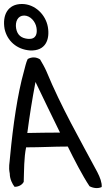

<svg xmlns="http://www.w3.org/2000/svg" viewBox="-21 -916 551 963"><path d="M28 -45C28 -18 41 7 52 21C74 21 91 10 98 -4C100 -62 99 -124 110 -177C189 -177 243 -181 319 -181C349 -120 393 -34 428 18C446 28 471 31 489 22C491 1 481 -26 467 -53C381 -214 286 -379 212 -558C203 -579 191 -599 180 -618C160 -631 138 -631 118 -620C109 -602 105 -579 99 -558C67 -445 44 -284 30 -135C27 -92 21 -82 28 -45ZM2 -771C15 -711 63 -668 129 -663C208 -659 230 -718 219 -781C208 -843 154 -896 89 -896C17 -896 -10 -839 2 -771ZM116 -249C128 -340 139 -409 157 -505C192 -433 241 -329 280 -251C223 -251 174 -250 116 -249ZM60 -773C54 -807 68 -838 100 -838C131 -838 157 -808 162 -777C167 -747 160 -718 120 -721C86 -724 66 -740 60 -773Z"/></svg>

Font: Snowfall
Style: OpObl
Weight: 400
Designer: Jasper
Foundry: Cannot Into Space Fonts
Version: Version 0.9